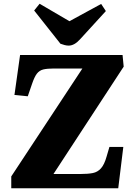

<svg xmlns="http://www.w3.org/2000/svg" viewBox="-20 -1003 712 1023"><path d="M639 -648 265 -76H412Q449 -76 474.5 -81Q500 -86 518 -106Q536 -126 548 -169L563 -220H637L610 0H40V-63L419 -638H267Q232 -638 211 -633Q190 -628 176.5 -610.5Q163 -593 150 -554L128 -490L57 -497L87 -710H633ZM162 -947 191 -983 350 -890 519 -982 544 -944 406 -793Q376 -760 346 -760Q335 -760 324 -763Q313 -766 302 -770Z"/></svg>

Font: Literata 36pt ExtraBold
Style: Italic
Weight: 800
Italic angle: -2°
Designer: Latin by Veronika Burian and Jose Scaglione. Greek by Irene Vlachou. Cyrillic by Vera Evstafieva
Foundry: TypeTogether
Version: Version 3.002